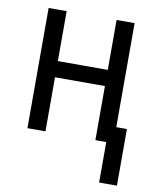

<svg xmlns="http://www.w3.org/2000/svg" viewBox="-80 -581 659 818"><g transform="rotate(10 250.0 -172.5)"><path d="M405 175V0H358V-234H142V0H64V-520H142V-304H358V-520H436V-70H482V175Z"/></g></svg>

Font: Iosevka Term SS14
Style: Regular
Weight: 400
Monospace: yes
Designer: Belleve Invis
Foundry: Belleve Invis
Version: Version 24.1.1; ttfautohint (v1.8.4)